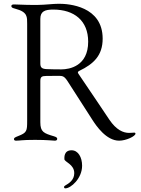

<svg xmlns="http://www.w3.org/2000/svg" viewBox="-20 -754 759 1035"><path d="M622.2 4.3C660.5 4.3 710.2 -19.9 710.2 -33.4C710.2 -36.9 708.1 -39.1 703.1 -39.1C696.7 -39.1 686.1 -37.6 676.1 -37.6C644.2 -37.6 607.2 -53.3 569.6 -108.7C494 -221.2 527 -172.9 405.5 -352.3C402 -356.9 399.5 -361.5 399.9 -364.3C400.2 -367.5 404.1 -370.4 407.7 -372.2C484.7 -409.1 533.4 -454.9 533.4 -545.5C533.4 -721.6 349.4 -733.7 298.3 -733.7C263.1 -733.7 229.4 -728 179 -727.3H161.9C101.2 -727.6 77.8 -730.1 55.4 -730.1C46.5 -730.1 41.5 -727.6 41.2 -721.6C41.5 -713.8 45.1 -711.6 63.2 -706.7C130 -689.3 126.1 -661.6 126.4 -625V-103C126.4 -47.9 125 -38.7 78.1 -20.6C58.9 -13.1 55.4 -10.3 55.4 -4.3C55.4 1.8 59.3 4.3 66.8 4.3C88.1 4.3 97.3 0 169 0C237.2 0 262.8 4.3 275.6 4.3C284.1 4.3 288.4 0.7 288.4 -5.7C288.4 -10.7 285.5 -14.9 271.3 -19.2C215.9 -35.5 197.4 -42.6 197.4 -95.2V-317.5C197.4 -340.9 206.7 -344.1 228.7 -344.5C255 -344.8 278.4 -345.2 293.3 -345.2C316.8 -345.2 325.3 -344.5 343 -318.2C354.4 -301.1 477.3 -108.7 478 -108C498.6 -76 552.6 4.3 622.2 4.3ZM197.4 -411.2V-652C197.4 -693.2 222.3 -702.4 267 -702.4C380 -702.4 455.3 -642.8 455.3 -529.1C455.3 -397.7 354.4 -380 311.1 -380C284.1 -380 259.6 -380.3 232.2 -381.4C207 -382.5 197.4 -389.2 197.4 -411.2ZM325.3 254.3C325.3 257.8 327.1 261.4 332 261.4C361.5 261.4 422.6 208.5 422.6 139.2C422.6 93.8 401.3 56.1 365.8 56.1C323.5 56.1 327.1 95.9 327.1 103.7C327.1 119.3 380.3 131 380.3 179.3C380.3 218 350.1 235.1 331 246.4C328.1 248.2 325.3 250.4 325.3 254.3Z"/></svg>

Font: Margiela Serif Light
Style: Regular
Weight: 300
Designer: Andreas Faust, Stefan Endress
Version: Version 1.002;FEAKit 1.0